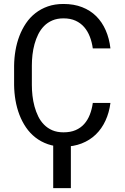

<svg xmlns="http://www.w3.org/2000/svg" viewBox="-20 -741 640 983"><path d="M545.4 -213.9Q539.1 -164.6 520 -123.3Q501 -82 470.5 -52.5Q439.9 -22.9 398.2 -6.6Q356.4 9.8 305.2 9.8Q261.2 9.8 225.3 -2.7Q189.5 -15.1 161.4 -37.1Q133.3 -59.1 113 -88.9Q92.8 -118.7 79.3 -153.8Q65.9 -189 59.3 -227.5Q52.7 -266.1 52.2 -305.7V-404.8Q52.7 -444.3 59.3 -482.9Q65.9 -521.5 79.3 -556.6Q92.8 -591.8 113 -621.8Q133.3 -651.9 161.4 -673.8Q189.5 -695.8 225.1 -708.3Q260.7 -720.7 305.2 -720.7Q358.4 -720.7 400.4 -704.3Q442.4 -688 472.7 -658Q502.9 -627.9 521.2 -585.9Q539.6 -543.9 545.4 -493.2H455.1Q450.7 -525.4 439.9 -553.2Q429.2 -581.1 411.1 -602.1Q393.1 -623 366.9 -635Q340.8 -647 305.2 -647Q272.9 -647 248.3 -636.5Q223.6 -626 205.8 -607.9Q188 -589.8 176 -565.9Q164.1 -542 156.7 -515.1Q149.4 -488.3 146.2 -460.2Q143.1 -432.1 143.1 -405.8V-305.7Q143.1 -279.3 146.2 -251.2Q149.4 -223.1 156.7 -196Q164.1 -168.9 175.8 -145Q187.5 -121.1 205.6 -102.8Q223.6 -84.5 248 -74Q272.5 -63.5 305.2 -63.5Q340.8 -63.5 366.9 -74.7Q393.1 -85.9 411.1 -106.2Q429.2 -126.5 439.9 -154.1Q450.7 -181.6 455.1 -213.9ZM342.8 222.2H252.4V-28.3H342.8Z"/></svg>

Font: Roboto Mono
Style: Regular
Weight: 400
Designer: Google
Version: Version 2.000985; 2015; ttfautohint (v1.3)